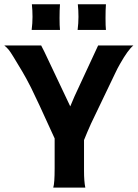

<svg xmlns="http://www.w3.org/2000/svg" viewBox="-23 -857 630 877"><path d="M220.2 0Q226.6 -19 226.6 -88.9V-224.6Q142.1 -410.6 118.7 -456.8Q95.2 -502.9 79.1 -529.8Q28.3 -615.7 17.8 -628.4Q7.3 -641.1 -3.4 -649.4H165Q170.4 -639.6 179.7 -620.6L297.9 -371.1Q306.2 -391.6 317.4 -417Q423.8 -646 425.3 -649.4H586.4Q561.5 -629.4 525.4 -565.4Q514.2 -546.4 502.9 -522L392.6 -292Q374 -250.5 360.8 -217.3V-77.1Q360.8 -28.3 366.7 0ZM460.9 -837.4Q459 -813 459 -775.1Q459 -737.3 460.9 -720.2H331.5Q335.4 -750.5 335.4 -780Q335.4 -809.6 332.5 -837.4ZM251 -837.4Q249 -813 249 -775.1Q249 -737.3 251 -720.2H121.6Q125.5 -750.5 125.5 -780Q125.5 -809.6 122.6 -837.4Z"/></svg>

Font: Hammersmith One
Style: Regular
Weight: 400
Designer: Nicole Fally
Foundry: Nicole Fally
Version: Version 1.003